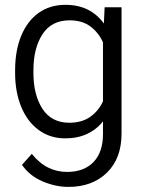

<svg xmlns="http://www.w3.org/2000/svg" viewBox="-20 -555 580 784"><path d="M247.3 -535.3Q299.5 -535.3 338.5 -515.6Q377.5 -496 404.2 -459L407.2 -525.3H476.3V-10Q476.3 92 416.6 150.1Q357 208.2 259.3 208.2Q207.5 208.2 154.4 185.9Q101.2 163.5 69.7 118.2L109.8 73.2Q140.8 111.7 176.8 129.4Q212.8 147 253.8 147Q323.2 147 361.9 106.6Q400.5 66.2 400.5 -7V-59.5Q374.7 -26.5 335.7 -8.2Q296.7 10 246.3 10Q184.5 10 138 -24.1Q91.5 -58.3 66.6 -118.9Q41.7 -179.5 41.7 -257V-268Q41.7 -348.3 66.6 -408.8Q91.5 -469.3 137.7 -502.3Q184 -535.3 247.3 -535.3ZM262.8 -53.8Q313.8 -53.8 347.7 -77.4Q381.7 -101 400.5 -141V-382.3Q382 -422.5 348.9 -447.2Q315.7 -472 263.8 -472Q190.5 -472 153.5 -415.2Q116.5 -358.5 116.5 -268V-257Q116.5 -167.3 153.5 -110.5Q190.5 -53.8 262.8 -53.8Z"/></svg>

Font: FreesentationVF
Style: Regular
Weight: 400
Designer: glyphs from Roboto by Christian Robertson / Hangul glyphs from Noto Sans CJK(Source Han Sans) by Jang Soo-young and Kang
Foundry: PT&
Version: Version 2.001;Glyphs 3.3.1 (3343)